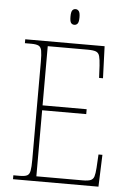

<svg xmlns="http://www.w3.org/2000/svg" viewBox="-59 -932 654 976"><g transform="rotate(5 267.5 -444.5)"><path d="M45 0V-20H78Q103 -20 115 -26Q127 -32 130.5 -51Q134 -70 134 -108V-606Q134 -645 130.5 -663.5Q127 -682 115 -688Q103 -694 78 -694H45V-714H450L456 -551H436L433 -613Q431 -645 426.5 -661.5Q422 -678 408.5 -683.5Q395 -689 366 -689H162V-387H387V-362H162V-25H398Q426 -25 439 -30.5Q452 -36 456.5 -50.5Q461 -65 463 -94L467 -163H487L481 0ZM287 -809Q276 -809 270 -817Q264 -825 264 -849Q264 -872 270 -880.5Q276 -889 287 -889Q297 -889 303.5 -880.5Q310 -872 310 -849Q310 -825 303.5 -817Q297 -809 287 -809Z"/></g></svg>

Font: Noto Serif Georgian SemiCondensed Thin
Style: Regular
Weight: 100
Width: 4
Designer: Monotype Design Team, Akaki Razmadze
Foundry: Google LLC
Version: Version 2.003; ttfautohint (v1.8.4.7-5d5b)